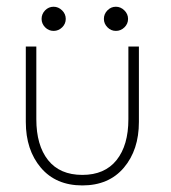

<svg xmlns="http://www.w3.org/2000/svg" viewBox="-20 -552 521 584"><path d="M143 -531.5Q157.5 -531.5 168.8 -520.5Q180 -509.5 180 -494.5Q180 -479.5 169 -468.8Q158 -458 143 -458Q128 -458 117.2 -469Q106.5 -480 106.5 -494.5Q106.5 -509.5 117.2 -520.5Q128 -531.5 143 -531.5ZM332.5 -531.5Q347 -531.5 358.2 -520.5Q369.5 -509.5 369.5 -494.5Q369.5 -479.5 358.5 -468.8Q347.5 -458 332.5 -458Q317.5 -458 306.8 -469Q296 -480 296 -494.5Q296 -509.5 306.8 -520.5Q317.5 -531.5 332.5 -531.5ZM90.5 -189.5Q90.5 -110 126.2 -65Q162 -20 230.5 -20Q298.5 -20 334.5 -65Q370.5 -110 370.5 -189.5V-410.5H402.5V-181Q402.5 -96 356.8 -42Q311 12 230.5 12Q150 12 104.2 -42Q58.5 -96 58.5 -181V-410.5H90.5Z"/></svg>

Font: League Spartan ExtraLight
Style: Regular
Weight: 200
Foundry: The League of Moveable Type
Version: Version 2.002